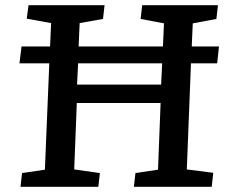

<svg xmlns="http://www.w3.org/2000/svg" viewBox="-20 -720 884 740"><path d="M59 0 65 -53 153 -66 170 -476H55L63 -541H173L177 -631L83 -648L90 -700H383L377 -647L287 -631L283 -541H608L612 -630L522 -647L528 -700H820L814 -647L723 -630L719 -541H824L817 -476H716L700 -67L802 -54L796 0H496L502 -53L589 -66L599 -323H276L266 -67L365 -53L359 0ZM277 -394H601L605 -476H281Z"/></svg>

Font: Literata 7pt Medium
Style: Italic
Weight: 500
Italic angle: -2°
Designer: Latin by Veronika Burian and Jose Scaglione. Greek by Irene Vlachou. Cyrillic by Vera Evstafieva
Foundry: TypeTogether
Version: Version 3.002